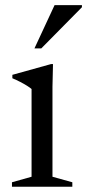

<svg xmlns="http://www.w3.org/2000/svg" viewBox="-20 -710 332 730"><path d="M181.5 -466.5 179.5 -380V-38L255 -17V0H25.5V-17L100 -38V-371.5Q94.5 -376.5 83 -383.8Q71.5 -391 57 -398.5Q42.5 -406 27 -412.5V-425.5L174.5 -466.5ZM111 -526 187.5 -690.5H291.5V-682.5L137 -526Z"/></svg>

Font: Newsreader 36pt
Style: Regular
Weight: 400
Designer: Hugues Gentile
Foundry: Production Type
Version: Version 1.003